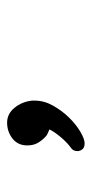

<svg xmlns="http://www.w3.org/2000/svg" viewBox="121 -269 258 540"><g transform="rotate(-90 250.0 1.0)"><path d="M237 -30Q237 -4 223 21Q209 46 189.5 66Q170 86 149.5 98Q129 110 117 110Q105 110 100 103.5Q95 97 95 90Q95 77 105 71Q120 60 135 42Q150 24 156 11Q141 5 139 3Q129 -5 120 -18.5Q111 -32 111 -51Q111 -78 130.5 -93Q150 -108 175 -108Q200 -108 217 -87Q234 -66 237 -38Z"/></g></svg>

Font: Moon Stars Kai HW
Style: Bold
Weight: 700
Designer: GuiWonder
Version: Version 1.101